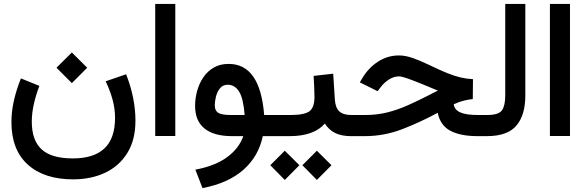

<svg xmlns="http://www.w3.org/2000/svg" viewBox="-20 -692 2980 976"><path d="M267.1 -347.7 345.2 -425.3 423.3 -347.7 345.2 -269.5ZM517.1 -278.8 621.1 -314.5Q668.5 -193.4 668.5 -78.1Q668.5 19 627.4 85.4Q586.4 151.9 514.9 185.8Q443.4 219.7 352.1 219.7Q204.1 219.7 121.1 144.5Q38.1 69.3 38.1 -71.3Q38.1 -126 51 -182.1Q64 -238.3 86.4 -293.5L180.2 -255.4Q162.6 -209.5 152.1 -163.1Q141.6 -116.7 141.6 -73.7Q141.6 21.5 191.7 67.4Q241.7 113.3 350.6 113.3Q456.1 113.3 510.3 63Q564.5 12.7 564.9 -92.8Q564.9 -139.2 552 -186.3Q539.1 -233.4 517.1 -278.8Z M769 -671.9H871.1V-0.5H769Z M1360.8 0V-107.4H1401.6V0ZM1142.1 -367.2Q1302.7 -367.2 1322.8 -107.4H1371.1V0H1315.9Q1294.4 103 1217.3 171.1Q1140.1 239.3 1009.3 264.2L973.1 170.4Q1074.2 151.4 1134.8 106.7Q1195.3 62 1216.8 0H1159.2Q1067.9 0 1019.8 -38.6Q971.7 -77.1 971.7 -154.3Q971.7 -191.4 981.9 -229Q992.2 -266.6 1012.9 -297.9Q1033.7 -329.1 1065.9 -348.1Q1098.1 -367.2 1142.1 -367.2ZM1223.6 -107.4Q1217.3 -190.9 1195.6 -226.1Q1173.8 -261.2 1137.7 -261.2Q1112.8 -261.2 1098.4 -243.4Q1084 -225.6 1077.9 -201.2Q1071.8 -176.8 1071.8 -156.7Q1071.8 -130.4 1088.6 -118.9Q1105.5 -107.4 1154.3 -107.4Z M1775.9 0H1764.2Q1715.3 0 1683.3 -16.1Q1651.4 -32.2 1631.3 -64Q1603.5 -31.7 1558.3 -15.9Q1513.2 0 1454.6 0H1381.8V-107.4H1455.6Q1526.9 -107.4 1552.5 -126Q1578.1 -144.5 1578.6 -198.7Q1578.6 -224.6 1577.1 -252.7Q1575.7 -280.8 1574.2 -306.2L1673.8 -317.4L1682.1 -186.5Q1684.6 -145.5 1704.3 -126.5Q1724.1 -107.4 1765.1 -107.4H1775.9ZM1517.1 147.9 1590.8 74.2 1665 147.9 1590.8 222.7ZM1354 147.9 1427.7 74.2 1502 147.9 1427.7 222.7Z M2383.3 -188.5Q2360.8 -186 2338.6 -180.7Q2316.4 -175.3 2286.6 -162.1Q2289.6 -134.8 2318.8 -121.1Q2348.1 -107.4 2409.2 -107.4H2435.5V0H2407.2Q2320.8 0 2269.3 -27.3Q2217.8 -54.7 2205.1 -118.7Q2115.7 -70.3 2024.2 -35.2Q1932.6 0 1834.5 0H1756.3V-107.4H1835.9Q1895.5 -107.4 1947 -120.1Q1998.5 -132.8 2051.8 -156.2Q2105 -179.7 2169.4 -212.9L2206.1 -231.9Q2196.3 -234.9 2182.9 -241Q2169.4 -247.1 2135.3 -260.7Q2085.4 -281.2 2053.7 -292.5Q2022 -303.7 2007.8 -303.7Q1982.9 -303.7 1958.7 -288.8Q1934.6 -273.9 1917.5 -252L1899.4 -228.5L1809.1 -273.4L1821.8 -294.9Q1853 -347.2 1901.6 -378.7Q1950.2 -410.2 2008.3 -410.2Q2041 -410.2 2079.1 -396.7Q2117.2 -383.3 2160.6 -362.3Q2213.9 -336.4 2252 -321Q2290 -305.7 2321 -298.3Q2352.1 -291 2384.3 -289.6Z M2416 0V-107.4H2455.6Q2515.1 -107.4 2531.7 -131.3Q2548.3 -155.3 2548.3 -206.5V-671.9H2650.4V-207Q2650.4 -106.9 2605 -53.5Q2559.6 0 2455.1 0Z M2775.4 -671.9H2877.4V-0.5H2775.4Z"/></svg>

Font: Vazir Medium WOL-UI
Style: Medium-WOL-UI
Weight: 500
Designer: Saber Rastikerdar
Foundry: Saber Rastikerdar
Version: Version 30.1.0